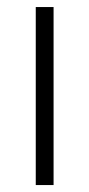

<svg xmlns="http://www.w3.org/2000/svg" viewBox="-20 -533 257 553"><path d="M134.3 -512.7V0H83V-512.7Z"/></svg>

Font: Sansation Light
Style: Light
Weight: 300
Designer: Bernd Montag
Version: Version 1.301